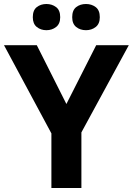

<svg xmlns="http://www.w3.org/2000/svg" viewBox="-20 -940 664 960"><path d="M312 -420 461 -714H624L387 -278V0H237V-273L0 -714H164ZM144 -854Q144 -889 164 -904.5Q184 -920 212 -920Q240 -920 260.5 -904.5Q281 -889 281 -854Q281 -821 260.5 -805Q240 -789 212 -789Q184 -789 164 -805Q144 -821 144 -854ZM341 -854Q341 -889 361 -904.5Q381 -920 410 -920Q438 -920 458.5 -904.5Q479 -889 479 -854Q479 -821 458.5 -805Q438 -789 410 -789Q381 -789 361 -805Q341 -821 341 -854Z"/></svg>

Font: Noto Sans Kayah Li
Style: Bold
Weight: 700
Designer: Monotype Design Team, Sérgio Martins
Foundry: Monotype Imaging Inc.
Version: Version 2.002; ttfautohint (v1.8.4.7-5d5b)